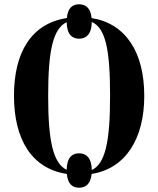

<svg xmlns="http://www.w3.org/2000/svg" viewBox="-20 -804 736 893"><path d="M348 69C377 69 402 53 406 5C564 -20 651 -158 651 -358C651 -562 564 -695 406 -720C402 -768 377 -784 348 -784C318 -784 295 -768 291 -720C125 -695 45 -559 45 -359C45 -159 125 -20 291 5C295 53 318 69 348 69ZM290 -14C228 -45 204 -144 204 -358C204 -571 227 -670 290 -701C291 -643 316 -624 348 -624C380 -624 406 -644 407 -702C471 -673 492 -574 492 -358C492 -142 469 -43 407 -13C406 -71 380 -91 348 -91C316 -91 291 -72 290 -14Z"/></svg>

Font: Noto Serif Display ExtraCondensed ExtraBold
Style: Regular
Weight: 800
Width: 2
Designer: Monotype Design Team
Foundry: Monotype Imaging Inc.
Version: Version 2.009